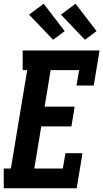

<svg xmlns="http://www.w3.org/2000/svg" viewBox="-27 -1004 551 1024"><path d="M-7 0V-105H31L118 -630H94V-735H504L473 -548H381L395 -630H243L211 -435H371L354 -330H193L156 -105H308L322 -187H413L382 0ZM426 -792 298 -926 376 -984 488 -838ZM256 -792 128 -926 206 -984 318 -838Z"/></svg>

Font: Iosevka Slab Extrabold Oblique
Style: Regular
Weight: 800
Italic angle: -9°
Monospace: yes
Designer: Belleve Invis
Foundry: Belleve Invis
Version: Version 11.1.1; ttfautohint (v1.8.3)